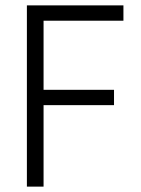

<svg xmlns="http://www.w3.org/2000/svg" viewBox="-20 -694 524 714"><path d="M439 -617V-674H80V0H142V-303H404V-360H142V-617Z"/></svg>

Font: Hind Light
Style: Regular
Weight: 300
Designer: Manushi Parikh, Satya Rajpurohit
Foundry: Indian Type Foundry
Version: Version 1.201;PS 1.0;hotconv 1.0.78;makeotf.lib2.5.61930; tt